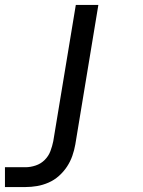

<svg xmlns="http://www.w3.org/2000/svg" viewBox="-56 -540 576 775"><path d="M-36 215V135H47Q67 135 88 128Q109 121 124.5 105.5Q140 90 147.5 70Q155 50 159 30L250 -520H341L248 43Q244 66 236 89Q228 112 214.5 132.5Q201 153 182 170Q163 187 140 197Q117 207 93.5 211Q70 215 47 215Z"/></svg>

Font: Iosevka Term Curly Md Obl
Style: Regular
Weight: 500
Italic angle: -9°
Designer: Belleve Invis
Foundry: Belleve Invis
Version: Version 32.3.0